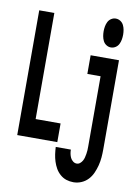

<svg xmlns="http://www.w3.org/2000/svg" viewBox="-104 -833 807 1114"><g transform="rotate(10 300.0 -276.0)"><path d="M40 0V-735H129V-110H276V0ZM486 -595Q472 -595 459.5 -603Q447 -611 440.5 -624Q434 -637 431.5 -651.5Q429 -666 429 -680Q429 -694 431.5 -708.5Q434 -723 440.5 -736Q447 -749 459.5 -757Q472 -765 486 -765Q501 -765 513.5 -757Q526 -749 532.5 -736Q539 -723 541.5 -708.5Q544 -694 544 -680Q544 -666 541.5 -651.5Q539 -637 532.5 -624Q526 -611 513.5 -603Q501 -595 486 -595ZM408 213Q386 213 366 206.5Q346 200 329.5 185.5Q313 171 302.5 152.5Q292 134 285.5 113.5Q279 93 276 72Q273 51 272 29H361Q361 42 363.5 54Q366 66 371 76.5Q376 87 386 95Q396 103 408 103Q419 103 427.5 96Q436 89 441.5 79.5Q447 70 449.5 59.5Q452 49 454 38Q456 27 456.5 16.5Q457 6 457 -5V-420H379V-530H546V-5Q546 19 544 43Q542 67 536 90.5Q530 114 520 136.5Q510 159 493.5 176.5Q477 194 454.5 203.5Q432 213 408 213Z"/></g></svg>

Font: Iosevka Curly XBdEx
Style: Regular
Weight: 800
Width: 7
Monospace: yes
Designer: Belleve Invis
Foundry: Belleve Invis
Version: Version 11.1.0; ttfautohint (v1.8.3)